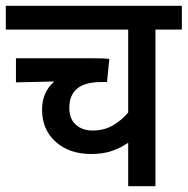

<svg xmlns="http://www.w3.org/2000/svg" viewBox="-20 -642 647 662"><path d="M607 -540H516V0H422V-150Q398 -133 367 -122Q336 -111 294 -111Q219 -111 172 -153Q125 -195 125 -264Q125 -324 167 -361L35 -358V-441H304Q341 -441 357 -439L349 -359H328Q219 -359 219 -270Q219 -232 241.5 -212Q264 -192 299 -192Q339 -192 369 -209.5Q399 -227 422 -254V-540H0V-622H607Z"/></svg>

Font: Noto Sans SemiCondensed Medium
Style: Italic
Weight: 500
Width: 4
Italic angle: -12°
Designer: Monotype Design Team
Foundry: Monotype Imaging Inc.
Version: Version 2.013; ttfautohint (v1.8.4.7-5d5b)